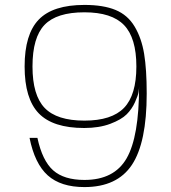

<svg xmlns="http://www.w3.org/2000/svg" viewBox="-20 -740 696 780"><path d="M576 -360Q576 -161 516 -70.5Q456 20 323 20Q227 20 174 -27.5Q121 -75 100 -180H132Q152 -87 196 -48Q240 -9 323 -9Q444 -9 494.5 -97Q545 -185 545 -389Q545 -380 543 -366.5Q541 -353 528.5 -325Q516 -297 494.5 -275.5Q473 -254 428 -237Q383 -220 322 -220Q195 -220 137.5 -279.5Q80 -339 80 -470Q80 -601 137.5 -660.5Q195 -720 323 -720Q400 -720 449.5 -699.5Q499 -679 527 -632Q555 -585 565.5 -521.5Q576 -458 576 -360ZM323 -250Q434 -250 484 -302Q534 -354 534 -470Q534 -586 484 -638Q434 -690 323 -690Q210 -690 161 -639Q112 -588 112 -470Q112 -353 161.5 -301.5Q211 -250 323 -250Z"/></svg>

Font: Fivo Sans Thin
Style: Regular
Weight: 250
Foundry: Alexander Slobzheninov
Version: 1.0